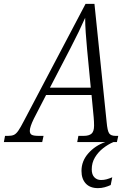

<svg xmlns="http://www.w3.org/2000/svg" viewBox="-72 -734 677 992"><path d="M-52 0 -46 -32H-30Q-12 -32 -0.5 -37Q11 -42 22.5 -58.5Q34 -75 52 -110L370 -714H416L479 -103Q483 -58 492 -45Q501 -32 525 -32H539L532 0H327L333 -32H360Q388 -32 401 -43.5Q414 -55 414 -85Q414 -93 413.5 -106Q413 -119 412 -128L401 -243H166L103 -121Q82 -78 82 -58Q82 -43 92 -37.5Q102 -32 129 -32H153L146 0ZM292 -485 186 -281H397L378 -479Q374 -523 371 -564.5Q368 -606 368 -642Q352 -606 334.5 -569.5Q317 -533 292 -485ZM434 238Q393 238 371 214Q349 190 349 149Q349 98 384.5 58Q420 18 472 0H514Q486 12 460.5 32Q435 52 418.5 79.5Q402 107 402 141Q402 168 415.5 182Q429 196 450 196Q465 196 478 192.5Q491 189 508 182L500 222Q485 229 468.5 233.5Q452 238 434 238Z"/></svg>

Font: Noto Serif Condensed Light
Style: Italic
Weight: 300
Width: 3
Italic angle: -12°
Designer: Monotype Design Team
Foundry: Monotype Imaging Inc.
Version: Version 2.014; ttfautohint (v1.8.4.7-5d5b)